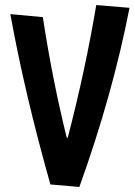

<svg xmlns="http://www.w3.org/2000/svg" viewBox="-20 -736 534 762"><path d="M21 -680 150 -668Q188 -419 245 -189L249 -190Q319 -459 362 -716L494 -705Q427 -361 295 6L180 -4Q78 -365 21 -680Z"/></svg>

Font: Boogaloo
Style: Regular
Weight: 400
Designer: John Vargas Beltran
Foundry: John Vargas Beltran
Version: Version 1.002